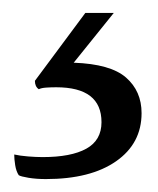

<svg xmlns="http://www.w3.org/2000/svg" viewBox="-20 -26 244 297"><path d="M40 112Q34 108 34 99L112 -6H156L94 71Q151 73 175 94Q199 115 199 149Q199 196 159.5 223.5Q120 251 51 251Q36 251 24 249Q12 247 9 245Q5 239 3.5 229.5Q2 220 2 213Q11 215 23.5 216Q36 217 46 217Q90 217 113.5 204Q137 191 137 163Q137 109 67 109Q59 109 51.5 109.5Q44 110 40 112Z"/></svg>

Font: Gotu
Style: Regular
Weight: 400
Designer: Sarang Kulkarni & Kailash Malviya
Foundry: Ek Type
Version: Version 2.320;hotconv 1.0.109;makeotfexe 2.5.65596; ttfautoh